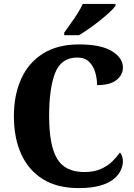

<svg xmlns="http://www.w3.org/2000/svg" viewBox="-20 -951 687 981"><path d="M382 10Q272 10 198.5 -36Q125 -82 88 -164.5Q51 -247 51 -358Q51 -466 88.5 -548.5Q126 -631 200 -677.5Q274 -724 384 -724Q496 -724 552 -689.5Q608 -655 608 -606Q608 -568 575 -542Q542 -516 476 -516Q476 -549 466.5 -581.5Q457 -614 435 -635.5Q413 -657 375 -657Q293 -657 262 -579Q231 -501 231 -358Q231 -209 271.5 -140.5Q312 -72 411 -72Q460 -72 495 -87.5Q530 -103 553.5 -126Q577 -149 593 -172Q600 -165 604 -152Q608 -139 608 -128Q608 -106 597.5 -82Q587 -58 562 -37Q537 -16 493 -3Q449 10 382 10ZM308 -784Q322 -804 340.5 -829.5Q359 -855 376 -882Q393 -909 403 -931H570V-921Q561 -908 540 -888.5Q519 -869 491.5 -847Q464 -825 435.5 -805Q407 -785 383 -771H308Z"/></svg>

Font: Noto Serif Myanmar SemiCondensed ExtraBold
Style: Regular
Weight: 800
Width: 4
Designer: Ben Mitchell and the Monotype Design Team
Foundry: Monotype Imaging Inc.
Version: Version 2.106; ttfautohint (v1.8.4.7-5d5b)